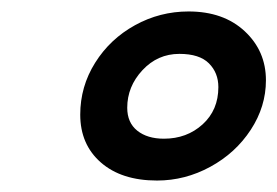

<svg xmlns="http://www.w3.org/2000/svg" viewBox="-20 -875 484 335"><path d="M120 -675Q120 -724 146 -765.5Q172 -807 215.5 -831Q259 -855 309 -855Q370 -855 407 -820.5Q444 -786 444 -735Q444 -689 417.5 -648.5Q391 -608 347 -584Q303 -560 254 -560Q192 -560 156 -591.5Q120 -623 120 -675ZM361 -723Q361 -748 344.5 -764.5Q328 -781 293 -781Q255 -781 228.5 -752.5Q202 -724 202 -687Q202 -661 219.5 -647Q237 -633 266 -633Q306 -633 333.5 -658Q361 -683 361 -723Z"/></svg>

Font: Mali SemiBold
Style: Italic
Weight: 600
Italic angle: -10°
Version: Version 1.000; ttfautohint (v1.6)